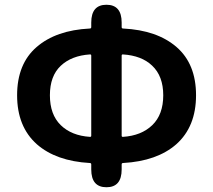

<svg xmlns="http://www.w3.org/2000/svg" viewBox="-20 -774 896 808"><path d="M428 14Q364 14 364 -61V-82Q364 -88 358 -88Q216 -96 135 -167Q52 -241 52 -373Q52 -505 134 -576Q216 -647 358 -654Q364 -654 364 -660V-679Q364 -754 428 -754Q492 -754 492 -679V-660Q492 -654 498 -654Q641 -647 723 -576Q805 -505 805 -373Q805 -241 722 -167Q641 -96 498 -88Q492 -88 492 -82V-61Q492 14 428 14ZM359 -198Q364 -198 364 -203V-540Q364 -545 359 -545Q281 -540 235.5 -497Q190 -454 190 -373Q190 -292 235.5 -247.5Q281 -203 359 -198ZM492 -203Q492 -198 497 -198Q575 -203 621 -247.5Q667 -292 667 -373Q667 -454 620 -498Q576 -540 497 -545Q492 -545 492 -540Z"/></svg>

Font: Resource Han Rounded KR
Style: Bold
Weight: 700
Designer: Cyano Hao (round all glyphs); Ryoko NISHIZUKA 西塚涼子 (kana, bopomofo & ideographs); Paul D. Hunt (Latin, Greek & Cyrillic)
Foundry: Cyano Hao
Version: 0.990